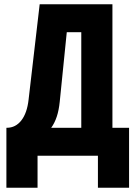

<svg xmlns="http://www.w3.org/2000/svg" viewBox="-20 -730 640 900"><path d="M10 150V-131H12Q53 -131 80 -165.5Q107 -200 114 -263L166 -710H507V-131H585V150H439V0H156V150ZM220 -131H361V-579H293L260 -253Q256 -213 246 -183Q236 -153 220 -131Z"/></svg>

Font: Geist Mono UltraBlack
Style: Regular
Weight: 900
Monospace: yes
Designer: Basement.studio, Andrés Briganti, Mateo Zaragoza
Foundry: Basement.studio, Vercel, Andrés Briganti, Guido Ferreyra, Mateo Zaragoza
Version: Version 1.400; ttfautohint (v1.8.4.7-5d5b)